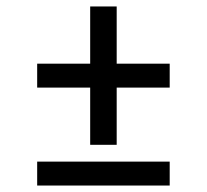

<svg xmlns="http://www.w3.org/2000/svg" viewBox="-20 -574 640 594"><path d="M341 -126H259V-303H95V-377H259V-554H341V-377H505V-303H341ZM95 0V-74H505V0Z"/></svg>

Font: Iosevka Curly Slab Extended
Style: Regular
Weight: 400
Width: 7
Monospace: yes
Designer: Belleve Invis
Foundry: Belleve Invis
Version: Version 11.1.0; ttfautohint (v1.8.3)